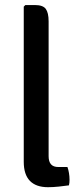

<svg xmlns="http://www.w3.org/2000/svg" viewBox="-20 -756 334 780"><path d="M254 -77.5Q258 -66.5 260.2 -53Q262.5 -39.5 262.5 -25.5Q262.5 -20 262 -14Q261.5 -8 260 -3Q243 -0.5 219.2 2Q195.5 4.5 175 4.5Q126.5 4.5 101.5 -21.2Q76.5 -47 76.5 -98.5V-729L83 -735.5H122Q154.5 -735.5 166 -719.8Q177.5 -704 177.5 -669.5V-121.5Q177.5 -99.5 187.2 -88.5Q197 -77.5 217 -77.5Z"/></svg>

Font: Signika Light
Style: Regular
Weight: 400
Version: Version 2.003;gftools[0.9.32]